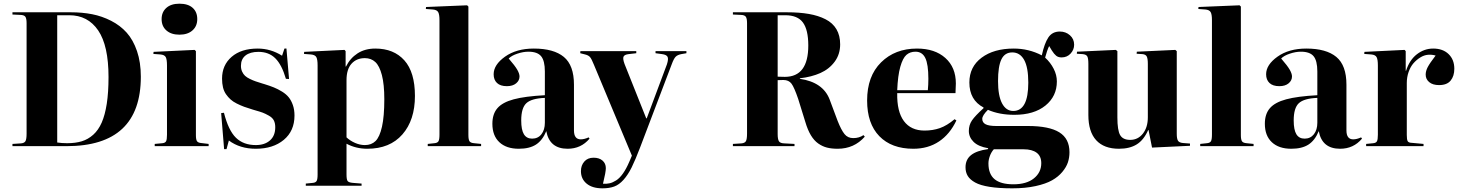

<svg xmlns="http://www.w3.org/2000/svg" viewBox="-20 -797 7962 1047"><path d="M47.9 0V-12.2L94.2 -15.1Q112.8 -16.6 118.9 -27.3Q125 -38.1 125 -68.8V-670.9Q125 -696.3 118.2 -705.8Q111.3 -715.3 90.8 -715.8L47.9 -717.8V-730H366.2Q428.2 -730 482.2 -719.5Q536.1 -709 585.9 -683.6Q635.7 -658.2 670.9 -618.9Q706.1 -579.6 727.1 -518.3Q748 -457 748 -378.9Q748 0 342.8 0ZM346.2 -16.1Q391.6 -16.1 426 -26.6Q460.4 -37.1 488.5 -62.3Q516.6 -87.4 534.7 -128.7Q552.7 -169.9 562.3 -231.7Q571.8 -293.5 571.8 -377Q571.8 -548.3 515.4 -631.1Q459 -713.9 357.9 -713.9H292V-20Q316.4 -16.1 346.2 -16.1Z M861.3 -692.9Q861.3 -731 887 -753.9Q912.6 -776.9 958.5 -776.9Q1005.4 -776.9 1030.5 -754.4Q1055.7 -731.9 1055.7 -692.9Q1055.7 -654.3 1029.5 -631.1Q1003.4 -607.9 958.5 -607.9Q913.6 -607.9 887.5 -630.9Q861.3 -653.8 861.3 -692.9ZM823.7 0V-12.2L865.7 -16.1Q880.9 -17.6 885.7 -26.9Q890.6 -36.1 890.6 -62V-439.9Q890.6 -473.1 883.8 -485.6Q877 -498 855.5 -500L816.4 -502.9L817.4 -514.2L1041.5 -524.9L1048.3 -518.1V-60.1Q1048.3 -35.6 1054.2 -27.1Q1060.1 -18.6 1076.7 -17.1L1117.7 -12.2V0Z M1202.1 16.1 1186 -180.2 1201.2 -182.1Q1225.6 -85.9 1266.6 -45.9Q1307.6 -5.9 1375 -5.9Q1423.3 -5.9 1452.1 -31.2Q1481 -56.6 1481 -103Q1481 -125 1473.4 -140.1Q1465.8 -155.3 1446.3 -166.3Q1426.8 -177.2 1413.3 -182.4Q1399.9 -187.5 1368.7 -196.3Q1362.3 -198.2 1358.9 -199.2Q1331.1 -207.5 1311.3 -214.8Q1291.5 -222.2 1271 -232.4Q1250.5 -242.7 1237.1 -254.9Q1223.6 -267.1 1212.4 -283.2Q1201.2 -299.3 1196 -320.6Q1190.9 -341.8 1190.9 -368.2Q1190.9 -441.9 1243.2 -487.1Q1295.4 -532.2 1385.3 -532.2Q1456.1 -532.2 1518.1 -493.2L1531.2 -532.2H1542L1556.2 -366.2L1539.1 -367.2Q1516.6 -444.3 1481.2 -479.2Q1445.8 -514.2 1389.2 -514.2Q1343.8 -514.2 1318.8 -494.4Q1293.9 -474.6 1293.9 -438Q1293.9 -420.4 1300.3 -406.5Q1306.6 -392.6 1316.4 -383.5Q1326.2 -374.5 1342.8 -366.5Q1359.4 -358.4 1374.3 -353.3Q1389.2 -348.1 1411.6 -341.3Q1417 -339.8 1419.9 -338.9Q1451.7 -329.1 1473.4 -320.3Q1495.1 -311.5 1518.1 -297.4Q1541 -283.2 1554.7 -266.1Q1568.4 -249 1577.1 -223.9Q1585.9 -198.7 1585.9 -167Q1585.9 -83 1527.6 -34.4Q1469.2 14.2 1375 14.2Q1288.6 14.2 1228 -30.8L1215.3 16.1Z M1647.5 215.8V204.1L1686.5 200.2Q1701.2 198.7 1706.5 189.9Q1711.9 181.2 1711.9 154.8V-439.9Q1711.9 -473.6 1704.8 -485.8Q1697.8 -498 1675.8 -500L1637.7 -502.9L1638.7 -514.2L1858.9 -524.9L1864.7 -518.1V-434.1H1866.7Q1889.2 -479.5 1929.7 -505.9Q1970.2 -532.2 2026.9 -532.2Q2127.4 -532.2 2185.1 -467.8Q2242.7 -403.3 2242.7 -273.9Q2242.7 -142.1 2174.3 -64Q2106 14.2 1982.9 14.2Q1921.4 14.2 1869.6 -13.2V154.8Q1869.6 181.2 1875.2 189.7Q1880.9 198.2 1903.8 200.2L1951.7 204.1V215.8ZM1969.7 -5.9Q2005.4 -5.9 2027.8 -27.8Q2050.3 -49.8 2063 -106Q2075.7 -162.1 2075.7 -255.9Q2075.7 -336.9 2062.5 -387.5Q2049.3 -438 2026.4 -459Q2003.4 -480 1969.7 -480Q1924.3 -480 1897 -449.7Q1869.6 -419.4 1869.6 -359.9V-47.9Q1888.7 -29.8 1915.8 -17.8Q1942.9 -5.9 1969.7 -5.9Z M2312.5 0V-12.2L2349.1 -16.1Q2365.7 -17.6 2371.1 -26.9Q2376.5 -36.1 2376.5 -63V-687Q2376.5 -718.8 2369.4 -731Q2362.3 -743.2 2341.3 -745.1L2302.2 -748L2303.2 -758.8L2527.3 -768.1L2534.2 -761.2V-61Q2534.2 -35.6 2540.3 -26.6Q2546.4 -17.6 2565.4 -16.1L2603.5 -12.2V0Z M2809.1 14.2Q2741.2 14.2 2703.1 -21.5Q2665 -57.1 2665 -122.1Q2665 -175.3 2692.4 -207Q2719.7 -238.8 2781.2 -255.4Q2842.8 -272 2951.2 -277.8V-407.2Q2951.2 -465.8 2930.7 -490.5Q2910.2 -515.1 2861.8 -515.1Q2833 -515.1 2801.3 -504.4Q2769.5 -493.7 2753.9 -478Q2788.6 -438 2800.8 -416.5Q2813 -395 2813 -379.9Q2813 -357.9 2794.4 -342.5Q2775.9 -327.1 2744.1 -327.1Q2708.5 -327.1 2690.2 -344.5Q2671.9 -361.8 2671.9 -392.1Q2671.9 -443.8 2733.9 -488Q2795.9 -532.2 2891.1 -532.2Q2999.5 -532.2 3054.7 -486.6Q3109.9 -440.9 3109.9 -335V-85.9Q3109.9 -37.1 3147 -37.1Q3166 -37.1 3189.9 -47.9L3194.8 -41Q3148.4 14.2 3075.2 14.2Q2976.6 14.2 2959 -82Q2938 -31.2 2902.6 -8.5Q2867.2 14.2 2809.1 14.2ZM2881.8 -41Q2913.6 -41 2932.4 -64.9Q2951.2 -88.9 2951.2 -127.9V-263.2Q2877.9 -260.3 2850.1 -234.1Q2822.3 -208 2822.3 -140.1Q2822.3 -88.9 2836.9 -64.9Q2851.6 -41 2881.8 -41Z M3265.1 230Q3210 230 3179 204.3Q3147.9 178.7 3147.9 136.2Q3147.9 105 3166.3 84Q3184.6 63 3216.8 63Q3247.6 63 3265.6 78.6Q3283.7 94.2 3283.7 120.1Q3283.7 141.1 3268.1 205.1Q3288.6 206.1 3304.7 202.4Q3320.8 198.7 3339.6 187Q3358.4 175.3 3376.7 149.7Q3395 124 3412.1 84L3425.8 51.8L3218.8 -443.8Q3206.1 -475.6 3197.5 -485.6Q3189 -495.6 3170.9 -500L3144 -506.8L3145 -518.1H3449.7V-506.8L3408.7 -502Q3385.7 -499.5 3380.4 -488.5Q3375 -477.5 3385.7 -448.2L3503.9 -151.9H3506.8L3616.7 -445.8Q3626.5 -476.1 3620.1 -487.5Q3613.8 -499 3589.8 -502L3554.7 -506.8V-518.1H3723.1V-506.8L3695.8 -502Q3674.8 -498 3664.6 -487.8Q3654.3 -477.5 3643.1 -446.8L3470.7 6.8Q3444.8 74.7 3424.6 115.7Q3404.3 156.7 3380.1 183.6Q3356 210.4 3329.3 220.2Q3302.7 230 3265.1 230Z M4547.9 14.2Q4514.6 14.2 4489.7 7.8Q4464.8 1.5 4442.1 -14.4Q4419.4 -30.3 4401.9 -59.3Q4384.3 -88.4 4371.6 -131.8L4332.5 -257.8Q4311 -320.8 4296.1 -340.8Q4281.2 -360.8 4252 -360.8Q4227.5 -360.8 4220.7 -359.9V-65.9Q4220.7 -38.1 4227.5 -26.9Q4234.4 -15.6 4257.8 -15.1L4312.5 -12.2V0H3976.6V-12.2L4022.9 -15.1Q4041.5 -16.6 4047.6 -27.3Q4053.7 -38.1 4053.7 -68.8V-670.9Q4053.7 -696.3 4046.9 -705.8Q4040 -715.3 4019.5 -715.8L3976.6 -717.8V-730H4270.5Q4339.4 -730 4391.1 -720.9Q4442.9 -711.9 4481.9 -691.9Q4521 -671.9 4541.3 -637.5Q4561.5 -603 4561.5 -555.2Q4561.5 -501 4531.7 -460.7Q4502 -420.4 4453.9 -398.9Q4405.8 -377.4 4341.8 -370.1V-367.2Q4467.8 -348.6 4503.9 -254.9L4547.9 -137.2Q4567.4 -87.9 4585.2 -65.9Q4603 -43.9 4632.8 -43.9Q4665 -43.9 4688.5 -60.1L4695.8 -51.8Q4637.7 14.2 4547.9 14.2ZM4259.8 -377.9Q4387.7 -377.9 4387.7 -548.8Q4387.7 -634.3 4358.6 -674.1Q4329.6 -713.9 4261.7 -713.9H4220.7V-378.9Q4237.8 -377.9 4259.8 -377.9Z M4960.4 14.2Q4841.8 14.2 4775.1 -54.4Q4708.5 -123 4708.5 -249Q4708.5 -381.8 4784.7 -457Q4860.8 -532.2 4980.5 -532.2Q5077.6 -532.2 5135 -481Q5192.4 -429.7 5192.4 -341.8Q5192.4 -329.1 5190.4 -289.1H4872.6Q4870.6 -189 4908.9 -137Q4947.3 -85 5021.5 -85Q5066.9 -85 5105.2 -98.4Q5143.6 -111.8 5185.5 -147L5195.3 -140.1Q5159.7 -64.9 5100.3 -25.4Q5041 14.2 4960.4 14.2ZM4872.6 -305.2H5039.6Q5042.5 -335.4 5042.5 -367.2Q5042.5 -446.8 5025.6 -481Q5008.8 -515.1 4972.2 -515.1Q4942.4 -515.1 4922.6 -497.6Q4902.8 -480 4889.4 -432.6Q4876 -385.3 4872.6 -305.2Z M5500 230Q5427.2 230 5376.5 221.9Q5325.7 213.9 5297.6 198.2Q5269.5 182.6 5257.3 162.6Q5245.1 142.6 5245.1 115.2Q5245.1 72.8 5275.6 48.6Q5306.2 24.4 5368.2 16.1V11.2Q5314.5 2 5288.8 -23.7Q5263.2 -49.3 5263.2 -83Q5263.2 -115.2 5280.3 -140.4Q5297.4 -165.5 5343.3 -207V-210.9Q5266.1 -251.5 5266.1 -347.2Q5266.1 -432.6 5332.8 -482.4Q5399.4 -532.2 5508.3 -532.2Q5589.8 -532.2 5661.1 -495.1Q5675.3 -560.5 5696.8 -592.8Q5718.3 -625 5759.3 -625Q5791.5 -625 5814.5 -604.7Q5837.4 -584.5 5837.4 -553.2Q5837.4 -525.9 5818.1 -504.9Q5798.8 -483.9 5769 -483.9Q5750.5 -483.9 5739.3 -493.2Q5728 -502.4 5716.3 -521L5701.2 -545.9Q5689.5 -522 5679.2 -482.9Q5708.5 -456.1 5725.8 -422.1Q5743.2 -388.2 5743.2 -353Q5743.2 -272 5680.9 -221.4Q5618.7 -170.9 5511.2 -170.9Q5429.2 -170.9 5367.2 -198.2Q5336.4 -167.5 5336.4 -148.9Q5336.4 -128.9 5354.5 -119.4Q5372.6 -109.9 5413.1 -109.9H5585.4Q5701.2 -109.9 5756.6 -75.4Q5812 -41 5812 33.2Q5812 62 5803.5 88.1Q5794.9 114.3 5772.9 140.6Q5751 167 5716.8 186.3Q5682.6 205.6 5627 217.8Q5571.3 230 5500 230ZM5505.4 -191.9Q5587.4 -191.9 5587.4 -346.2Q5587.4 -429.7 5564.7 -470.5Q5542 -511.2 5500 -511.2Q5459 -511.2 5440.7 -473.1Q5422.4 -435.1 5422.4 -355Q5422.4 -274.9 5444.3 -233.4Q5466.3 -191.9 5505.4 -191.9ZM5506.3 208Q5578.1 208 5618.2 175.5Q5658.2 143.1 5658.2 92.8Q5658.2 54.7 5633.1 35.9Q5607.9 17.1 5562 17.1H5399.4Q5385.7 32.2 5377.9 53.5Q5370.1 74.7 5370.1 94.2Q5370.1 152.3 5403.6 180.2Q5437 208 5506.3 208Z M6082 14.2Q6000.5 14.2 5957.8 -32.2Q5915 -78.6 5915 -169.9V-449.2Q5915 -480 5908.7 -490.2Q5902.3 -500.5 5882.8 -502L5852.1 -503.9L5853 -515.1L6064.9 -524.9L6073.2 -518.1V-157.2Q6073.2 -85.9 6088.4 -60.1Q6103.5 -34.2 6143.1 -34.2Q6185.5 -34.2 6212.4 -68.4Q6239.3 -102.5 6239.3 -157.2V-448.2Q6239.3 -477.5 6233.4 -489Q6227.5 -500.5 6209 -502L6178.2 -503.9L6179.2 -515.1L6389.2 -524.9L6397 -518.1V-67.9Q6397 -40.5 6403.6 -29.8Q6410.2 -19 6431.2 -17.1L6469.2 -14.2V-2L6262.2 7.8L6243.2 -87.9H6241.2Q6217.3 -33.7 6179 -9.8Q6140.6 14.2 6082 14.2Z M6524.9 0V-12.2L6561.5 -16.1Q6578.1 -17.6 6583.5 -26.9Q6588.9 -36.1 6588.9 -63V-687Q6588.9 -718.8 6581.8 -731Q6574.7 -743.2 6553.7 -745.1L6514.6 -748L6515.6 -758.8L6739.7 -768.1L6746.6 -761.2V-61Q6746.6 -35.6 6752.7 -26.6Q6758.8 -17.6 6777.8 -16.1L6815.9 -12.2V0Z M7021.5 14.2Q6953.6 14.2 6915.5 -21.5Q6877.4 -57.1 6877.4 -122.1Q6877.4 -175.3 6904.8 -207Q6932.1 -238.8 6993.7 -255.4Q7055.2 -272 7163.6 -277.8V-407.2Q7163.6 -465.8 7143.1 -490.5Q7122.6 -515.1 7074.2 -515.1Q7045.4 -515.1 7013.7 -504.4Q6981.9 -493.7 6966.3 -478Q7001 -438 7013.2 -416.5Q7025.4 -395 7025.4 -379.9Q7025.4 -357.9 7006.8 -342.5Q6988.3 -327.1 6956.5 -327.1Q6920.9 -327.1 6902.6 -344.5Q6884.3 -361.8 6884.3 -392.1Q6884.3 -443.8 6946.3 -488Q7008.3 -532.2 7103.5 -532.2Q7211.9 -532.2 7267.1 -486.6Q7322.3 -440.9 7322.3 -335V-85.9Q7322.3 -37.1 7359.4 -37.1Q7378.4 -37.1 7402.3 -47.9L7407.2 -41Q7360.8 14.2 7287.6 14.2Q7189 14.2 7171.4 -82Q7150.4 -31.2 7115 -8.5Q7079.6 14.2 7021.5 14.2ZM7094.2 -41Q7126 -41 7144.8 -64.9Q7163.6 -88.9 7163.6 -127.9V-263.2Q7090.3 -260.3 7062.5 -234.1Q7034.7 -208 7034.7 -140.1Q7034.7 -88.9 7049.3 -64.9Q7064 -41 7094.2 -41Z M7429.7 0V-12.2L7468.8 -16.1Q7483.9 -17.6 7488.8 -26.9Q7493.7 -36.1 7493.7 -62V-439.9Q7493.7 -472.7 7486.8 -485.4Q7480 -498 7458.5 -500L7419.4 -502.9L7420.4 -514.2L7639.6 -524.9L7645.5 -518.1V-411.1H7647.5Q7666 -469.7 7706.3 -501Q7746.6 -532.2 7795.4 -532.2Q7848.1 -532.2 7879.4 -502Q7910.6 -471.7 7910.6 -421.9Q7910.6 -382.3 7890.6 -357.7Q7870.6 -333 7827.6 -333Q7793 -333 7773.7 -349.1Q7754.4 -365.2 7754.4 -390.1Q7754.4 -409.7 7765.6 -431.2Q7776.9 -452.6 7808.6 -494.1Q7788.6 -500 7767.1 -498.3Q7745.6 -496.6 7724.9 -483.6Q7704.1 -470.7 7687.7 -451.9Q7671.4 -433.1 7661.4 -404.8Q7651.4 -376.5 7651.4 -344.2V-61Q7651.4 -36.1 7656.2 -27.3Q7661.1 -18.6 7678.7 -18.1L7742.7 -12.2V0Z"/></svg>

Font: Display Regular
Style: Bold
Weight: 700
Designer: Latin by Veronika Burian and Jose Scaglione. Greek by Irene Vlachou. Cyrillic by Vera Evstafieva.
Foundry: TypeTogether
Version: Version 3.002